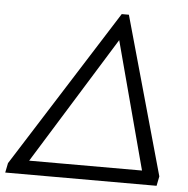

<svg xmlns="http://www.w3.org/2000/svg" viewBox="-91 -750 784 800"><g transform="rotate(5 301.0 -350.0)"><path d="M-32 -40 386 -700H416L601 -40L593 0H-40ZM527 -58 385 -591 55 -58Z"/></g></svg>

Font: Sarabun Light
Style: Italic
Weight: 300
Italic angle: -10°
Designer: Suppakit Chalermlarp | Katatrad Co.,Ltd.
Foundry: Cadson Demak Co.,Ltd.
Version: Version 1.000; ttfautohint (v1.6)